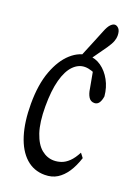

<svg xmlns="http://www.w3.org/2000/svg" viewBox="-149 -842 657 910"><g transform="rotate(20 180.0 -386.5)"><path d="M196.8 4.4Q141.6 4.4 102.1 -31.2Q62.5 -66.9 41.7 -133.1Q21 -199.2 21 -290Q21 -387.7 46.4 -455.8Q71.8 -523.9 113 -560.8Q154.3 -597.7 200.2 -597.7Q235.4 -597.7 264.4 -577.1Q293.5 -556.6 313 -521.2Q332.5 -485.8 336.4 -441.9Q333 -419.4 324.5 -407.7Q315.9 -396 301.8 -396Q282.7 -396 272.7 -412.1Q262.7 -428.2 259.3 -453.1L240.2 -557.6L277.3 -511.7Q258.3 -528.3 238.8 -534.9Q219.2 -541.5 203.1 -541.5Q170.4 -541.5 144.3 -514.9Q118.2 -488.3 103.8 -435.1Q89.4 -381.8 89.4 -301.8Q89.4 -221.7 106.4 -171.1Q123.5 -120.6 151.9 -97.4Q180.2 -74.2 214.4 -74.2Q233.4 -74.2 252.2 -80.8Q271 -87.4 288.8 -104.5Q306.6 -121.6 323.2 -153.3L339.8 -131.8Q325.7 -88.4 305.7 -58.3Q285.6 -28.3 259.5 -12Q233.4 4.4 196.8 4.4ZM156.7 -560.1Q167.5 -589.4 179 -616.5Q190.4 -643.6 201.9 -671.9Q213.4 -700.2 225.1 -729Q235.8 -756.3 246.8 -767.3Q257.8 -778.3 267.6 -778.3Q278.3 -778.3 287.6 -767.6Q296.9 -756.8 296.9 -732.4Q296.9 -720.7 291.7 -705.8Q286.6 -690.9 270 -666.5Q254.9 -645 239.3 -623.3Q223.6 -601.6 208.5 -579.8Q193.4 -558.1 176.8 -536.6Z"/></g></svg>

Font: Scarab Serif
Style: Regular
Weight: 400
Designer: John Roberts
Foundry: Scarab
Version: 1.0